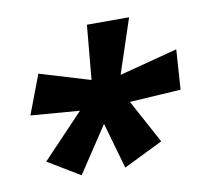

<svg xmlns="http://www.w3.org/2000/svg" viewBox="-54 -821 574 521"><g transform="rotate(-10 232.5 -560.0)"><path d="M282.7 -609.9 443.4 -651.9 436 -542 294.9 -533.2 359.9 -413.1 251.5 -359.9 215.3 -486.8 131.3 -359.9 43 -413.1 157.2 -533.2 22.5 -543.9 63.5 -651.9 202.6 -609.9 216.3 -759.8H332.5Z"/></g></svg>

Font: Open Sans Hebrew Condensed
Style: Bold Italic
Weight: 700
Width: 3
Italic angle: -12°
Foundry: Ascender Corporation, Yanek Iontef
Version: Version 2.001;PS 002.001;hotconv 1.0.70;makeotf.lib2.5.58329